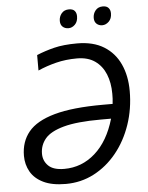

<svg xmlns="http://www.w3.org/2000/svg" viewBox="-60 -957 782 1015"><g transform="rotate(-5 330.5 -449.0)"><path d="M248 10Q175 10 129 -12.5Q83 -35 61.5 -73Q40 -111 40 -157Q40 -232 82.5 -284Q125 -336 221.5 -363Q318 -390 480 -390H531Q533 -408 533.5 -418Q534 -428 534 -444Q534 -502 515.5 -547.5Q497 -593 459.5 -619.5Q422 -646 364 -646Q304 -646 252.5 -633Q201 -620 156 -600V-682Q199 -700 249 -712.5Q299 -725 372 -725Q457 -725 513.5 -690Q570 -655 598.5 -593Q627 -531 627 -450Q627 -356 598.5 -272.5Q570 -189 518.5 -125.5Q467 -62 398 -26Q329 10 248 10ZM247 -70Q340 -70 411 -133Q482 -196 516 -313H462Q335 -313 264 -293.5Q193 -274 164.5 -239.5Q136 -205 136 -160Q136 -122 162.5 -96Q189 -70 247 -70ZM513 -809Q495 -809 483 -820Q471 -831 471 -851Q471 -874 485 -891Q499 -908 524 -908Q544 -908 554 -897Q564 -886 564 -868Q564 -840 548 -824.5Q532 -809 513 -809ZM334 -809Q315 -809 303 -820Q291 -831 291 -851Q291 -874 305 -891Q319 -908 344 -908Q365 -908 374.5 -897Q384 -886 384 -868Q384 -840 368.5 -824.5Q353 -809 334 -809Z"/></g></svg>

Font: Noto IKEA Latin
Style: Italic
Weight: 400
Italic angle: -12°
Designer: Monotype Design Team
Foundry: Monotype Imaging Inc.
Version: Version 1.0